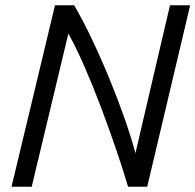

<svg xmlns="http://www.w3.org/2000/svg" viewBox="-20 -713 746 733"><path d="M24 0 190 -693H263Q298 -633 333.5 -558Q369 -483 401 -404.5Q433 -326 458 -254Q483 -182 497 -128L629 -693H706L542 0H469Q451 -61 424.5 -139Q398 -217 367 -299.5Q336 -382 303.5 -456.5Q271 -531 241 -585L101 0Z"/></svg>

Font: Ubuntu Sans
Style: Italic
Weight: 400
Italic angle: -13.5°
Designer: Dalton Maag Ltd
Foundry: Dalton Maag Ltd
Version: Version 1.006